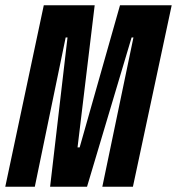

<svg xmlns="http://www.w3.org/2000/svg" viewBox="-34 -708 671 728"><path d="M-14 0 132 -688H325L260 -149H268L421 -688H617L470 0H354L472 -566H465L296 0H156L222 -566H215L98 0Z"/></svg>

Font: Saira Ultra Condensed ExtraBold
Style: Italic
Weight: 800
Width: 1
Italic angle: -12°
Designer: Hector Gatti with collaboration of the Omnibus-Type team
Foundry: Omnibus-Type
Version: Version 1.001; ttfautohint (v1.8)